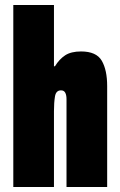

<svg xmlns="http://www.w3.org/2000/svg" viewBox="-20 -745 477 765"><path d="M33 0V-725H195V-481H199Q216 -509 239.5 -524.5Q263 -540 303 -540Q364 -540 385.5 -503Q407 -466 407 -402V0H245V-350Q245 -366 240 -375.5Q235 -385 223 -385Q203 -385 199 -360.5Q195 -336 195 -302V0Z"/></svg>

Font: Archivo ExtraCondensed Black
Style: Regular
Weight: 900
Width: 2
Designer: Hector Gatti
Foundry: Omnibus-Type
Version: Version 2.001; ttfautohint (v1.8.3)